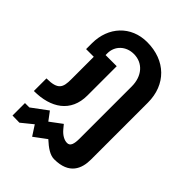

<svg xmlns="http://www.w3.org/2000/svg" viewBox="-224 -716 1024 1024"><g transform="rotate(45 287.5 -204.5)"><path d="M369 192C482 192 509 123 509 54V-375C509 -511 417 -601 278 -601C157 -601 74 -512 74 -388V-344H132V-174C132 -113 122 -84 35 -84V11C163 11 254 -49 254 -174V-395H170V-409C170 -464 213 -506 273 -506C341 -506 387 -453 387 -375V17C387 58 380 82 356 82C337 82 313 71 291 45L272 22L205 72L169 24L80 90H47V184L100 185L164 133L201 190L271 138C307 171 338 192 369 192Z"/></g></svg>

Font: Vanilla Cream
Style: Bold
Weight: 700
Designer: Jeremy Tribby, Jinavaṁso
Foundry: Tribby Type
Version: Version 1.422;Glyphs 3.1.2 (3151)